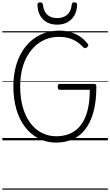

<svg xmlns="http://www.w3.org/2000/svg" viewBox="-20 -1196 939 1636"><path d="M459 19Q377 19 310 -15.5Q243 -50 194.5 -112.5Q146 -175 120 -263Q94 -351 94 -459Q94 -530 106.5 -593Q119 -656 143.5 -709.5Q168 -763 202.5 -804.5Q237 -846 280.5 -875Q324 -904 375.5 -919.5Q427 -935 484 -935Q531 -935 574.5 -923.5Q618 -912 656.5 -888Q695 -864 726 -824Q734 -815 732.5 -808.5Q731 -802 722 -793Q711 -785 704 -785Q697 -785 688 -795Q661 -824 629.5 -843.5Q598 -863 561.5 -872.5Q525 -882 484 -882Q436 -882 393 -869Q350 -856 313 -830.5Q276 -805 246.5 -768.5Q217 -732 195.5 -685Q174 -638 163 -581Q152 -524 152 -459Q152 -360 174.5 -282Q197 -204 238 -148.5Q279 -93 335.5 -64Q392 -35 459 -35Q509 -35 552 -48.5Q595 -62 630.5 -90.5Q666 -119 691.5 -165.5Q717 -212 731 -277.5Q745 -343 745 -431H489Q481 -431 476.5 -436.5Q472 -442 472 -456Q472 -470 476.5 -475.5Q481 -481 489 -481H779Q792 -481 796.5 -476Q801 -471 801 -458Q801 -331 776 -241Q751 -151 705.5 -93Q660 -35 597 -8Q534 19 459 19ZM468 -986Q395 -986 349 -1028.5Q303 -1071 299 -1155Q299 -1165 305 -1170.5Q311 -1176 323 -1176Q335 -1176 339.5 -1170.5Q344 -1165 346 -1155Q352 -1098 383.5 -1070Q415 -1042 468 -1042Q520 -1042 552.5 -1070Q585 -1098 591 -1155Q592 -1165 596.5 -1170.5Q601 -1176 612 -1176Q625 -1176 631.5 -1170.5Q638 -1165 637 -1155Q635 -1100 612.5 -1062.5Q590 -1025 553 -1005.5Q516 -986 468 -986ZM0 410H899V420H0ZM0 -20H899V0H0ZM0 -505H899V-500H0ZM0 -930H899V-920H0Z"/></svg>

Font: Playwrite DE Grund Guides
Style: Regular
Weight: 400
Designer: Veronika Burian, José Scaglione
Foundry: TypeTogether
Version: Version 1.003